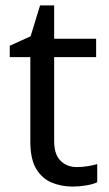

<svg xmlns="http://www.w3.org/2000/svg" viewBox="-20 -679 401 709"><path d="M264 -62Q284 -62 305 -65.5Q326 -69 339 -73V-6Q325 1 299 5.5Q273 10 249 10Q207 10 171.5 -4.5Q136 -19 114 -55Q92 -91 92 -156V-468H16V-510L93 -545L128 -659H180V-536H335V-468H180V-158Q180 -109 203.5 -85.5Q227 -62 264 -62Z"/></svg>

Font: lsinhala15
Style: Book
Weight: 400
Designer: Jelle Bosma - Monotype Design Team
Foundry: Monotype Imaging Inc.
Version: Version 2.003